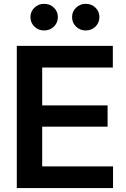

<svg xmlns="http://www.w3.org/2000/svg" viewBox="-20 -962 642 982"><path d="M65.9 0V-727.5H557.1V-616.7H195.8V-422.9H530.3V-314H195.8V-110.8H558.1V0ZM418.5 -806.2Q389.2 -806.2 368.9 -825.9Q348.6 -845.7 348.6 -874.5Q348.6 -902.8 368.9 -922.6Q389.2 -942.4 418.5 -942.4Q448.2 -942.4 468.3 -922.9Q488.3 -903.3 488.3 -874.5Q488.3 -845.7 468.3 -825.9Q448.2 -806.2 418.5 -806.2ZM205.6 -806.2Q176.3 -806.2 156 -825.9Q135.7 -845.7 135.7 -874.5Q135.7 -902.8 156 -922.6Q176.3 -942.4 205.6 -942.4Q235.4 -942.4 255.6 -922.9Q275.9 -903.3 275.9 -874.5Q275.9 -845.7 255.6 -825.9Q235.4 -806.2 205.6 -806.2Z"/></svg>

Font: Inter 24pt SemiBold
Style: Regular
Weight: 600
Designer: Rasmus Andersson
Foundry: rsms
Version: Version 4.001;git-66647c0bb